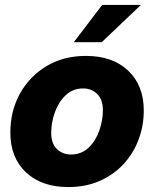

<svg xmlns="http://www.w3.org/2000/svg" viewBox="-20 -757 633 789"><path d="M260.7 11.7Q150.9 11.7 86.7 -48.8Q22.5 -109.4 22.5 -211.9Q22.5 -300.8 62 -372.3Q101.6 -443.8 171.6 -485.6Q241.7 -527.3 332.5 -527.3Q442.9 -527.3 506.8 -466.6Q570.8 -405.8 570.8 -303.2Q570.8 -239.7 549.3 -182.9Q527.8 -126 487.3 -82.3Q446.8 -38.6 389.4 -13.4Q332 11.7 260.7 11.7ZM271.5 -122.1Q314.5 -122.1 343.8 -149.9Q373 -177.7 387.9 -220Q402.8 -262.2 402.8 -304.2Q402.8 -348.1 379.4 -370.8Q356 -393.6 321.8 -393.6Q279.3 -393.6 250 -365.7Q220.7 -337.9 205.6 -295.9Q190.4 -253.9 190.4 -210.9Q190.4 -167 213.9 -144.5Q237.3 -122.1 271.5 -122.1ZM283.2 -583.5 399.9 -736.8H559.1L397.9 -583.5Z"/></svg>

Font: Inter Display ExtraBold
Style: Italic
Weight: 800
Italic angle: -9.39999°
Designer: Rasmus Andersson
Foundry: rsms
Version: Version 4.000;git-a52131595